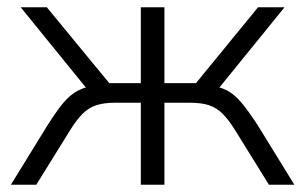

<svg xmlns="http://www.w3.org/2000/svg" viewBox="-20 -509 840 529"><path d="M10 0 111 -164Q135 -202 154 -225Q173 -248 195 -259.5Q217 -271 248 -274L227 -255L37 -489H109L281 -280H368V-489H433V-280H520L691 -489H764L574 -255L553 -274Q583 -271 604 -260.5Q625 -250 644.5 -227Q664 -204 690 -164L791 0H721L628 -150Q610 -179 593.5 -195.5Q577 -212 556 -219Q535 -226 502 -226H433V0H368V-226H298Q266 -226 245 -219Q224 -212 207.5 -195.5Q191 -179 173 -150L80 0Z"/></svg>

Font: Nunito Sans 10pt Light
Style: Regular
Weight: 300
Designer: Vernon Adams
Foundry: Vernon Adams
Version: Version 3.101;gftools[0.9.27]